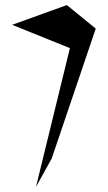

<svg xmlns="http://www.w3.org/2000/svg" viewBox="-20 -802 427 758"><path d="M28 -704 256 -612 122 -64 184 -176 358 -689 244 -782Z"/></svg>

Font: Corrode
Style: Regular
Weight: 400
Designer: Mew Too
Version: Version 0.532